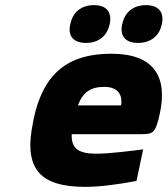

<svg xmlns="http://www.w3.org/2000/svg" viewBox="-20 -718 652 747"><path d="M602 -277C633 -422 577 -509 413 -509C247 -509 149 -435 111 -256L109 -244C70 -61 135 9 312 9C365 9 431 1 511 -14L537 -137C495 -131 402 -120 356 -120C286 -120 257 -139 259 -196H528C576 -196 585 -199 602 -277ZM253 -622C244 -579 264 -551 315 -551C364 -551 397 -579 406 -622L407 -625C416 -670 395 -698 346 -698C295 -698 263 -670 254 -625ZM283 -308C303 -360 333 -380 386 -380C437 -380 458 -351 451 -308ZM455 -622C446 -579 467 -551 517 -551C567 -551 600 -579 609 -622L610 -625C619 -670 598 -698 548 -698C498 -698 465 -670 456 -625Z"/></svg>

Font: LT Wave Mono Black
Style: Italic
Weight: 900
Designer: Daniel Lyons
Version: Version 2.5 (Glyphs App)